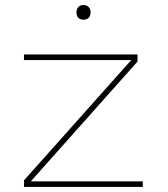

<svg xmlns="http://www.w3.org/2000/svg" viewBox="-20 -741 665 761"><path d="M75 0V-26L511 -515L513 -503H75V-525H525V-497L93 -12L91 -22H546V0ZM311 -663Q297 -663 290 -671Q283 -679 283 -692Q283 -704 290 -712.5Q297 -721 311 -721Q324 -721 331.5 -713Q339 -705 339 -692Q339 -679 332 -671Q325 -663 311 -663Z"/></svg>

Font: Lexend Tera Thin
Style: Regular
Weight: 250
Version: Version 1.007